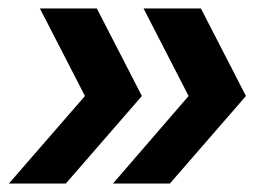

<svg xmlns="http://www.w3.org/2000/svg" viewBox="-20 -510 618 452"><path d="M559 -284 380 -78H246L424 -284L318 -490H453ZM314 -284 135 -78H1L180 -284L74 -490H208Z"/></svg>

Font: Cabin
Style: SemiBold Italic
Weight: 600
Designer: Pablo Impallari
Foundry: Pablo Impallari. www.impallari.com Igino Marini. www.ikern.com
Version: Version 1.005